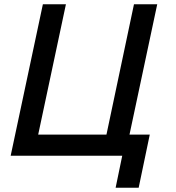

<svg xmlns="http://www.w3.org/2000/svg" viewBox="-20 -730 824 900"><path d="M522 150 553 0H30L181 -710H289L159 -99H479L608 -710H717L587 -99H682L630 150Z"/></svg>

Font: Geist Medium
Style: Italic
Weight: 500
Italic angle: -12°
Designer: Basement.studio, Andrés Briganti, Mateo Zaragoza
Foundry: Basement.studio, Vercel, Andrés Briganti, Guido Ferreyra, Mateo Zaragoza
Version: Version 1.500; ttfautohint (v1.8.4.7-5d5b)